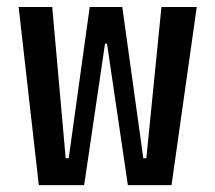

<svg xmlns="http://www.w3.org/2000/svg" viewBox="-20 -538 626 558"><path d="M351.6 0 291 -411.1H285.2L224.6 0H92.8L34.2 -517.6H131.8L170.9 -78.1H179.7L240.7 -517.6H335.4L396.5 -78.1H405.3L449.2 -517.6H551.8L478.5 0Z"/></svg>

Font: Cascadia Code NF
Style: Regular
Weight: 400
Monospace: yes
Designer: Aaron Bell
Foundry: Saja Typeworks
Version: Version 2404.023; ttfautohint (v1.8.4)